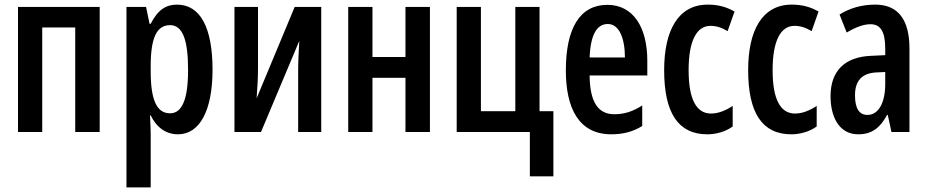

<svg xmlns="http://www.w3.org/2000/svg" viewBox="-20 -572 4017 832"><path d="M412 -542H58V0H163V-453H306V0H412Z M747 -552C700 -552 664 -530 633 -469H628L613 -542H528V240H633V10C633 -10 632 -37 630 -72H633C659 -18 701 10 751 10C846 10 901 -94 901 -270C901 -454 847 -552 747 -552ZM717 -463C772 -463 795 -398 795 -269C795 -142 769 -81 717 -81C660 -81 633 -137 633 -263V-286C633 -408 659 -463 717 -463Z M1098 -542H996V0H1111L1277 -395C1274 -349 1272 -303 1272 -258V0H1372V-542H1257L1092 -146C1096 -199 1098 -237 1098 -281Z M1594 -542H1489V0H1594V-235H1737V0H1843V-542H1737V-325H1594Z M2378 192V-90H2318V-542H2213V-90H2064V-542H1959V0H2276V192Z M2612 -551C2493 -551 2432 -450 2432 -267C2432 -103 2488 10 2629 10C2679 10 2723 -1 2763 -26V-115C2721 -88 2684 -77 2642 -77C2571 -77 2536 -131 2535 -245H2785V-309C2785 -451 2726 -551 2612 -551ZM2614 -468C2663 -468 2688 -406 2688 -323H2535C2539 -423 2567 -468 2614 -468Z M3045 10C3082 10 3124 -1 3155 -24V-113C3123 -92 3092 -80 3061 -80C2997 -80 2964 -143 2964 -268C2964 -394 2998 -460 3059 -460C3085 -460 3108 -452 3133 -437L3163 -522C3130 -541 3094 -552 3047 -552C2918 -552 2858 -439 2858 -268C2858 -81 2920 10 3045 10Z M3409 10C3446 10 3488 -1 3519 -24V-113C3487 -92 3456 -80 3425 -80C3361 -80 3328 -143 3328 -268C3328 -394 3362 -460 3423 -460C3449 -460 3472 -452 3497 -437L3527 -522C3494 -541 3458 -552 3411 -552C3282 -552 3222 -439 3222 -268C3222 -81 3284 10 3409 10Z M3773 -552C3715 -552 3662 -537 3618 -509L3649 -431C3689 -455 3723 -467 3752 -467C3797 -467 3816 -433 3816 -361V-333L3753 -330C3641 -325 3579 -265 3579 -155C3579 -69 3614 10 3699 10C3758 10 3794 -18 3824 -74H3827L3843 0H3921V-362C3921 -485 3873 -552 3773 -552ZM3816 -260V-208C3816 -125 3786 -74 3739 -74C3704 -74 3685 -101 3685 -159C3685 -222 3715 -254 3775 -258Z"/></svg>

Font: Noto Sans Display Condensed Medium
Style: Regular
Weight: 500
Width: 3
Designer: Monotype Design Team
Foundry: Monotype Imaging Inc.
Version: Version 1.900